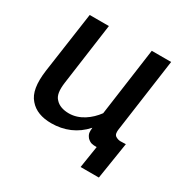

<svg xmlns="http://www.w3.org/2000/svg" viewBox="-150 -665 900 919"><g transform="rotate(30 300.0 -205.0)"><path d="M40 -195C30 -121 38 -69 67 -37C94 -5 135 10 187 10C258 10 321 -16 368 -69H369C367 -46 366 -36 381 -17C398 -1 409 0 433 0L414 121H515L547 -82C524 -82 511 -77 491 -89C480 -96 480 -109 481 -122L538 -531H431L379 -156C346 -111 295 -73 237 -73C205 -73 179 -82 163 -100C145 -117 141 -147 147 -191L194 -531H88Z"/></g></svg>

Font: Cheyenne Sans Medium
Style: Italic
Weight: 500
Italic angle: -8.13011°
Designer: The Public Sans project authors (U.S. Web Design System), Libre Franklin designed by Pablo Impallari and Rodrigo Fuenzal
Foundry: The Cheyenne Sans Project Authors
Version: Version 2.007